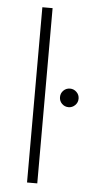

<svg xmlns="http://www.w3.org/2000/svg" viewBox="-53 -761 400 794"><g transform="rotate(5 147.0 -364.0)"><path d="M132.8 -727.5V0H90.3V-727.5ZM233.9 -325.2Q217.8 -325.2 206.5 -336.4Q195.3 -347.7 195.3 -363.8Q195.3 -379.9 206.5 -391.1Q217.8 -402.3 233.9 -402.3Q249.5 -402.3 261 -391.1Q272.5 -379.9 272.5 -363.8Q272.5 -347.7 261 -336.4Q249.5 -325.2 233.9 -325.2Z"/></g></svg>

Font: Inter Extra Light
Style: Regular
Weight: 200
Designer: Rasmus Andersson
Foundry: rsms
Version: Version 4.000;git-3c8e0fc